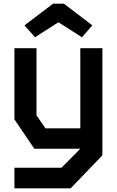

<svg xmlns="http://www.w3.org/2000/svg" viewBox="-20 -815 640 1052"><path d="M420 -551V-112H229L180 -183V-551H59V-161L168 0H420L317 104H59V217H367L541 36V-551ZM330 -795H271L114 -676L172 -611L300 -693L429 -611L486 -676Z"/></svg>

Font: Kode Mono
Style: Bold
Weight: 700
Monospace: yes
Designer: Isa Ozler
Foundry: Kadena LLC
Version: Version 1.206;gftools[0.9.28]